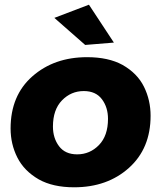

<svg xmlns="http://www.w3.org/2000/svg" viewBox="-20 -790 684 816"><path d="M295 6Q205 6 145 -27.5Q82.5 -63.5 53.8 -120.5Q25 -177.5 25 -244Q25 -384 117.5 -465.5Q210 -547 350 -547Q441 -547 501 -514Q563.5 -478.5 591.8 -421.5Q620 -364.5 620 -298Q620 -159 528 -76.5Q436 6 295 6ZM308 -134Q362 -134 400.5 -173.5Q439 -213 439 -285Q439 -334 413 -368.5Q387 -403 336 -403Q282 -403 243.5 -363.5Q205 -324 205 -252Q205 -203 231 -168.5Q257 -134 308 -134ZM342 -599 211 -714 358 -770 464 -609Z"/></svg>

Font: Argentum Novus
Style: Bold Italic
Weight: 700
Designer: Julieta Ulanovsky (font) & Cristiano Sobral (main changes)
Foundry: Julieta Ulanovsky (font) & Cristiano Sobral (main changes)
Version: Version 3.00;November 27, 2020;FontCreator 13.0.0.2655 64-bi